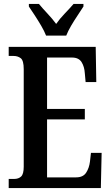

<svg xmlns="http://www.w3.org/2000/svg" viewBox="-20 -951 561 971"><path d="M24 0V-46H51Q74 -46 87 -58.5Q100 -71 100 -108V-601Q100 -645 85 -656.5Q70 -668 49 -668H24V-714H464L467 -536H413L409 -580Q407 -614 392.5 -637Q378 -660 344 -660H218V-400H409V-347H218V-54H365Q400 -54 415.5 -77.5Q431 -101 435 -134L440 -178H494L490 0ZM213 -771Q204 -794 188.5 -820.5Q173 -847 156 -873Q139 -899 126 -918V-931H177Q195 -909 220 -882.5Q245 -856 264 -830Q282 -856 307.5 -882.5Q333 -909 352 -931H402V-918Q390 -899 372.5 -873Q355 -847 339.5 -820.5Q324 -794 315 -771Z"/></svg>

Font: Noto Serif Thai ExtraCondensed SemiBold
Style: Regular
Weight: 600
Width: 2
Designer: Monotype Design Team
Foundry: Monotype Imaging Inc.
Version: Version 2.001; ttfautohint (v1.8.4.7-5d5b)